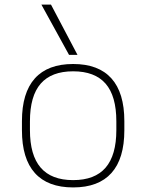

<svg xmlns="http://www.w3.org/2000/svg" viewBox="-20 -810 640 840"><path d="M300 10Q189 10 132.5 -53Q76 -116 76 -240V-280Q76 -404 132.5 -467Q189 -530 300 -530Q411 -530 467.5 -467Q524 -404 524 -280V-240Q524 -116 467.5 -53Q411 10 300 10ZM300 -22Q395 -22 442 -76.5Q489 -131 489 -241V-279Q489 -390 442 -444Q395 -498 300 -498Q205 -498 158 -444Q111 -390 111 -279V-241Q111 -131 158 -76.5Q205 -22 300 -22ZM282 -570 161 -790H203L319 -570Z"/></svg>

Font: M PLUS Code Latin Expanded ExtraLight
Style: Regular
Weight: 250
Width: 7
Designer: Coji Morishita
Foundry: UNDERFOREST DESIGN
Version: Version 1.002; ttfautohint (v1.8.3)